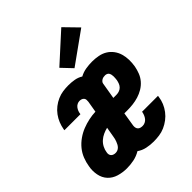

<svg xmlns="http://www.w3.org/2000/svg" viewBox="-224 -913 1046 1046"><g transform="rotate(-45 299.0 -390.5)"><path d="M139 8Q107 8 77 -1Q47 -10 27 -31.5Q7 -53 1 -84.5Q-5 -116 1 -147Q5 -173 15 -198.5Q25 -224 42.5 -245.5Q60 -267 83.5 -283.5Q107 -300 132.5 -310Q158 -320 184 -325.5Q210 -331 236 -332L247 -397Q248 -404 247.5 -411.5Q247 -419 242.5 -424.5Q238 -430 231 -432.5Q224 -435 216 -435Q207 -435 198 -430.5Q189 -426 183 -418Q177 -410 173.5 -401Q170 -392 169 -383Q169 -382 169 -381Q169 -380 168 -380H45Q45 -382 45.5 -383.5Q46 -385 46 -387Q50 -409 58 -429Q66 -449 79.5 -467.5Q93 -486 111 -500Q129 -514 149.5 -523Q170 -532 191 -535Q212 -538 233 -538Q257 -538 279.5 -534Q302 -530 321 -518Q343 -530 367.5 -534Q392 -538 416 -538Q440 -538 463.5 -533.5Q487 -529 506 -517.5Q525 -506 538.5 -488Q552 -470 558.5 -448Q565 -426 565.5 -402Q566 -378 562 -354Q558 -333 550 -312Q542 -291 527 -273.5Q512 -256 492 -244Q472 -232 450.5 -225.5Q429 -219 407.5 -216.5Q386 -214 365 -214H341L328 -133Q327 -125 328.5 -117.5Q330 -110 335 -104.5Q340 -99 347.5 -97Q355 -95 363 -95Q373 -95 382.5 -99.5Q392 -104 398.5 -112Q405 -120 409 -129.5Q413 -139 415 -149Q415 -149 415 -150Q415 -151 415 -152H538Q538 -150 537.5 -148Q537 -146 537 -144Q534 -122 525.5 -101.5Q517 -81 503 -62.5Q489 -44 470.5 -30Q452 -16 431.5 -7Q411 2 389 5Q367 8 346 8Q319 8 293 2.5Q267 -3 246 -18Q221 -3 193.5 2.5Q166 8 139 8ZM382 -316Q392 -316 403 -319.5Q414 -323 422 -331Q430 -339 434 -349.5Q438 -360 440 -370Q441 -377 441.5 -384Q442 -391 442 -398Q442 -405 440.5 -411.5Q439 -418 436 -423.5Q433 -429 426.5 -432Q420 -435 413 -435Q407 -435 401 -434Q395 -433 389.5 -430Q384 -427 379.5 -422Q375 -417 374 -411L358 -316ZM155 -95Q163 -95 170.5 -98Q178 -101 184 -107Q190 -113 194 -120.5Q198 -128 201 -136Q204 -144 206 -151.5Q208 -159 209 -167L219 -225Q202 -221 185.5 -213.5Q169 -206 155.5 -194Q142 -182 133.5 -165.5Q125 -149 123 -133Q121 -125 122.5 -117.5Q124 -110 128.5 -105Q133 -100 140 -97.5Q147 -95 155 -95ZM323 -580 266 -640 430 -789 506 -711Z"/></g></svg>

Font: Iosevka Slab XBdEx
Style: Italic
Weight: 800
Width: 7
Italic angle: -9°
Monospace: yes
Designer: Belleve Invis
Foundry: Belleve Invis
Version: Version 11.1.1; ttfautohint (v1.8.3)